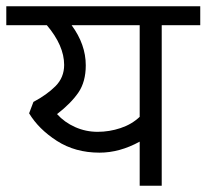

<svg xmlns="http://www.w3.org/2000/svg" viewBox="-50 -590 656 610"><path d="M463.8 -510V0H393.8V-140Q330 -105 266.2 -105Q188.8 -105 130.6 -142.5Q72.5 -180 42.5 -230L56.2 -266.2Q98.8 -288.8 126.2 -316.2Q153.8 -343.8 153.8 -383.8Q153.8 -445 98.8 -510H-30V-570H586.2V-510ZM177.5 -510Q222.5 -448.8 222.5 -382.5Q222.5 -330 198.8 -295.6Q175 -261.2 131.2 -227.5Q155 -201.2 188.8 -186.2Q222.5 -171.2 260 -171.2Q297.5 -171.2 333.1 -183.1Q368.8 -195 393.8 -218.8V-510Z"/></svg>

Font: Cambay
Style: Regular
Weight: 400
Designer: Pooja Saxena
Foundry: Pooja Saxena
Version: Version 1.181;PS 001.181;hotconv 1.0.70;makeotf.lib2.5.58329